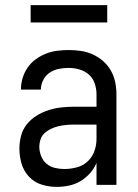

<svg xmlns="http://www.w3.org/2000/svg" viewBox="-20 -724 540 752"><path d="M202 8Q172 8 143 -1Q114 -10 93.5 -32Q73 -54 64.5 -83Q56 -112 56 -142Q56 -167 62.5 -192Q69 -217 85 -237Q101 -257 122.5 -270.5Q144 -284 168.5 -292Q193 -300 218 -303Q243 -306 269 -306H358V-355Q358 -376 351 -397Q344 -418 328 -432Q312 -446 291 -452Q270 -458 249 -458Q229 -458 209.5 -454Q190 -450 174 -439Q158 -428 149 -410Q140 -392 140 -373H62Q62 -396 68.5 -418Q75 -440 88 -459Q101 -478 119.5 -491.5Q138 -505 159 -513.5Q180 -522 203 -525Q226 -528 249 -528Q273 -528 297 -524.5Q321 -521 343 -511Q365 -501 383.5 -485Q402 -469 414 -448Q426 -427 431 -403Q436 -379 436 -355V0H358V-86Q349 -64 332.5 -45.5Q316 -27 295 -14.5Q274 -2 250 3Q226 8 202 8ZM232 -62Q256 -62 280.5 -68.5Q305 -75 323 -91.5Q341 -108 349.5 -131.5Q358 -155 358 -180V-236H269Q254 -236 238.5 -234.5Q223 -233 208.5 -229.5Q194 -226 180 -219.5Q166 -213 155 -203Q144 -193 139 -178.5Q134 -164 134 -149Q134 -131 141 -113Q148 -95 162 -83Q176 -71 194.5 -66.5Q213 -62 232 -62ZM100 -636V-704H400V-636Z"/></svg>

Font: Iosevka NFM
Style: Regular
Weight: 400
Monospace: yes
Designer: Belleve Invis
Foundry: Belleve Invis
Version: Version 29.0.4; ttfautohint (v1.8.4);Nerd Fonts 3.3.0